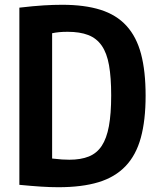

<svg xmlns="http://www.w3.org/2000/svg" viewBox="-20 -769 662 803"><path d="M224 14Q190 14 151.5 11.5Q113 9 61 4V-737Q121 -744 162.5 -746.5Q204 -749 240 -749Q334 -749 400.5 -728Q467 -707 509 -661Q551 -615 570 -543Q589 -471 589 -369Q589 -266 569 -193Q549 -120 505 -74Q461 -28 392 -7Q323 14 224 14ZM270 -101Q318 -101 351.5 -114.5Q385 -128 405.5 -159Q426 -190 435.5 -241.5Q445 -293 445 -370Q445 -445 436 -496Q427 -547 405.5 -578Q384 -609 349 -622.5Q314 -636 263 -636Q243 -636 227.5 -634.5Q212 -633 198 -630V-106Q223 -103 239.5 -102Q256 -101 270 -101Z"/></svg>

Font: Encode Sans Compressed
Style: Bold
Weight: 700
Designer: Pablo Impallari, Andres Torresi
Foundry: Pablo Impallari, Andres Torresi
Version: Version 1.000; ttfautohint (v1.00) -l 8 -r 50 -G 200 -x 14 -